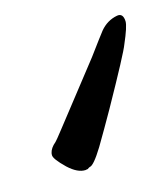

<svg xmlns="http://www.w3.org/2000/svg" viewBox="-43 -25 282 325"><g transform="rotate(-10 97.5 137.5)"><path d="M28.3 223.6Q29.3 214.8 38.1 206.1Q40 204.1 50.8 187.5Q50.8 187.5 124 75.2Q143.6 43 149.4 34.2Q160.2 18.6 177.7 13.7Q188.5 10.7 190.4 25.4Q191.4 34.2 181.6 63.5Q177.7 78.1 137.7 167Q123 199.2 109.4 227.5Q94.7 256.8 87.9 257.8Q85.9 258.8 84 260.7Q83 260.7 80.1 261.7Q66.4 263.7 48.8 250Q28.3 233.4 28.3 226.6Z"/></g></svg>

Font: ToneOZ-YinPZ-Tsuipita-TC
Style: Regular
Weight: 400
Designer: ÂÆ£ÂøóÂáåJeffrey Xuan(jeffreyx@gmail.com, ToneOZ.com) ÈòøÂù§(cjkFonts)
Foundry: ToneOZ
Version: Version 0.24071